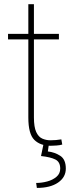

<svg xmlns="http://www.w3.org/2000/svg" viewBox="-20 -691 356 923"><path d="M263.2 -528.3V-501.5H143.1V-126.5Q143.1 -80.1 154.1 -56.4Q165 -32.7 183.3 -24.7Q201.7 -16.6 222.7 -16.6Q237.8 -16.6 249.5 -17.8Q261.2 -19 274.9 -21L279.3 3.9Q268.6 7.3 251.5 8.5Q234.4 9.8 224.1 9.8Q173.8 9.8 145 -18.6Q116.2 -46.9 116.2 -126.5V-501.5H18.6V-528.3H116.2V-670.9H143.1V-528.3ZM189.5 0H215.3L210 37.1Q242.7 40.5 269.5 57.9Q296.4 75.2 296.4 119.6Q296.4 161.1 259 186.8Q221.7 212.4 157.2 212.4L153.8 188.5Q180.2 188.5 206.8 181.4Q233.4 174.3 251.5 158.9Q269.5 143.6 269.5 119.6Q269.5 87.4 246.1 75.7Q222.7 64 177.2 59.1Z"/></svg>

Font: Vazirmatn FD Thin
Style: Regular
Weight: 100
Designer: Saber Rastikerdar
Foundry: Saber Rastikerdar
Version: Version 33.003